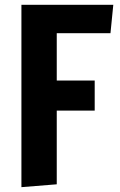

<svg xmlns="http://www.w3.org/2000/svg" viewBox="-20 -770 499 796"><path d="M68.8 -750H449.7L438 -632.3H215.3V-436H372.6V-311.5H215.3V-5.9L68.8 5.9Z"/></svg>

Font: Francois One
Style: Regular
Weight: 400
Designer: Vernon Adams
Foundry: vernon adams
Version: Version 1.000